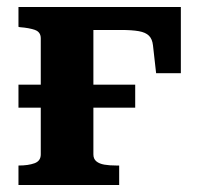

<svg xmlns="http://www.w3.org/2000/svg" viewBox="-20 -531 570 551"><path d="M33 -222V-288H368V-222ZM97 -88V-421Q97 -439 80.5 -445Q64 -451 37 -453L33 -454V-511H248V-88Q248 -75 256.5 -68Q265 -61 279.5 -58.5Q294 -56 314 -56H322V0H33V-56H34Q61 -56 79 -62.5Q97 -69 97 -88ZM194 -445V-511H499V-321H428L419 -401Q417 -419 407.5 -428.5Q398 -438 378.5 -441.5Q359 -445 327 -445Z"/></svg>

Font: Roboto Serif 28pt SemiBold
Style: Regular
Weight: 600
Designer: Greg Gazdowicz
Foundry: Commercial Type
Version: Version 1.008